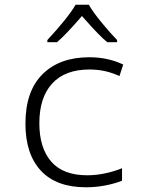

<svg xmlns="http://www.w3.org/2000/svg" viewBox="-20 -785 640 815"><path d="M88 -260Q88 -398 160.5 -470Q233 -542 359 -542Q438 -542 503 -511L487 -462Q428 -490 360 -490Q256 -490 201.5 -430.5Q147 -371 147 -262Q147 -157 197.5 -99Q248 -41 350 -41Q389 -41 428 -49.5Q467 -58 498 -71V-18Q469 -6 428 2Q387 10 345 10Q219 10 153.5 -60.5Q88 -131 88 -260ZM181 -615Q269 -710 301 -765H357Q374 -735 409.5 -691.5Q445 -648 477 -615V-606H435Q403 -632 343 -700L328 -717Q258 -636 222 -606H181Z"/></svg>

Font: Noto Sans Mono UI Light
Style: Regular
Weight: 300
Monospace: yes
Designer: Monotype Design team
Foundry: Monotype Imaging Inc.
Version: Version 1.000